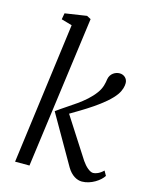

<svg xmlns="http://www.w3.org/2000/svg" viewBox="-121 -884 759 970"><g transform="rotate(15 258.5 -398.5)"><path d="M51.3 0H126.5L233.4 -794.4L211.9 -805.7L98.6 -788.6L92.8 -755.9L148.9 -739.7ZM325.2 -43C347.2 -5.9 376.5 9.8 402.8 9.8C450.2 9.8 497.1 -22.9 513.2 -49.3L499.5 -73.7C480 -54.2 459.5 -46.9 446.3 -46.9C429.2 -46.9 405.8 -67.4 387.7 -93.8L252 -304.7C305.7 -336.9 423.3 -402.8 467.8 -466.8C483.4 -489.7 488.8 -512.2 488.3 -528.3C487.8 -552.2 468.8 -567.9 446.8 -567.9C424.3 -567.9 398.4 -553.2 393.1 -523.4C390.1 -502.4 386.2 -476.1 365.2 -447.8C318.4 -383.8 244.6 -347.2 178.7 -298.3H179.7L178.7 -297.9Z"/></g></svg>

Font: Merriweather
Style: Light Italic
Weight: 300
Italic angle: -7.5°
Designer: Eben Sorkin
Foundry: Eben Sorkin
Version: Version 1.001